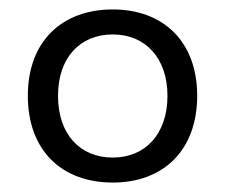

<svg xmlns="http://www.w3.org/2000/svg" viewBox="-20 -727 477 407"><path d="M219 -340C326 -340 398 -408 398 -524C398 -639 326 -707 219 -707C111 -707 39 -639 39 -524C39 -408 111 -340 219 -340ZM103 -524C103 -604 149 -654 219 -654C288 -654 335 -604 335 -524C335 -443 288 -393 219 -393C149 -393 103 -443 103 -524Z"/></svg>

Font: Meta Space
Style: Regular
Weight: 400
Designer: Meta Pool / Florian Karsten
Foundry: Meta Pool / Florian Karsten
Version: Version 2.000;Glyphs 3.1.1 (3137)